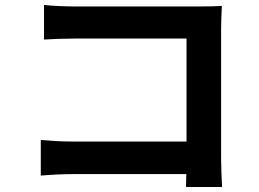

<svg xmlns="http://www.w3.org/2000/svg" viewBox="-20 -730 1040 772"><path d="M144 -167V-24C177 -27 234 -30 273 -30H729L728 22H873C871 -8 869 -61 869 -96V-614C869 -643 871 -683 872 -706C855 -705 813 -704 784 -704H280C246 -704 194 -706 157 -710V-571C185 -573 239 -575 281 -575H730V-161H269C224 -161 179 -164 144 -167Z"/></svg>

Font: Noto Sans CJK SC
Style: Bold
Weight: 700
Designer: Ryoko NISHIZUKA 西塚涼子 (kana, bopomofo & ideographs); Paul D. Hunt (Latin, Greek & Cyrillic); Sandoll Communications 산돌커뮤니
Foundry: Adobe
Version: Version 2.004;hotconv 1.0.118;makeotfexe 2.5.65603